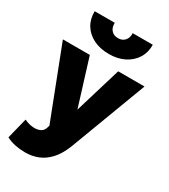

<svg xmlns="http://www.w3.org/2000/svg" viewBox="-235 -880 1069 1213"><g transform="rotate(30 299.0 -274.0)"><path d="M152 223Q114.5 223 78.8 215.8Q43 208.5 13.5 193L51.5 41.5Q68 50 88 55Q108 60 126 60Q151 60 170 50Q189 40 196 16L201 0L2 -515H198.5L303.5 -176.5L405.5 -515H597.5L387 44Q360.5 110.5 324 149.8Q287.5 189 244 206Q200.5 223 152 223ZM299 -580Q234.5 -580 186.5 -603.8Q138.5 -627.5 112.2 -670.2Q86 -713 87 -769.5H233.5Q232 -736 249.8 -715.8Q267.5 -695.5 299 -695.5Q330.5 -695.5 348.2 -715.8Q366 -736 364.5 -769.5H511Q512 -714 485.2 -671.2Q458.5 -628.5 410.5 -604.2Q362.5 -580 299 -580Z"/></g></svg>

Font: Geologica Cursive ExtraBold
Style: Regular
Weight: 800
Designer: Sindre Bremnes, Frode Helland
Foundry: Monokrom Skriftforlag AS
Version: Version 1.010;gftools[0.9.28]